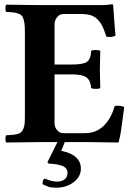

<svg xmlns="http://www.w3.org/2000/svg" viewBox="-20 -669 644 904"><path d="M209 101.1 203.1 95.2 250.5 0H165Q58.6 1 9.8 2Q5.4 -2.4 5.4 -15.1Q5.4 -27.8 9.8 -32.2Q30.3 -33.2 40.8 -34.2Q51.3 -35.2 63 -38.3Q74.7 -41.5 79.8 -46.9Q85 -52.2 89.8 -62.5Q94.7 -72.8 95.9 -86.7Q97.2 -100.6 97.2 -122.1V-522Q97.2 -547.4 94.5 -563Q91.8 -578.6 86.9 -588.6Q82 -598.6 70.1 -603.5Q58.1 -608.4 45.9 -610.1Q33.7 -611.8 9.8 -612.8Q5.4 -617.2 5.4 -629.9Q5.4 -642.6 9.8 -647L164.1 -645H459Q484.9 -645 507.8 -648.9Q512.2 -648.9 512.2 -646Q513.2 -643.1 514.9 -615.7Q516.6 -588.4 519.3 -553.5Q522 -518.6 523.9 -501Q506.3 -492.2 481 -496.1Q471.7 -524.9 463.6 -542.2Q455.6 -559.6 442.1 -574.7Q428.7 -589.8 409.7 -596.4Q390.6 -603 362.8 -603H277.8Q260.7 -603 248.8 -587.9Q236.8 -572.8 236.8 -554.2V-365.2H317.9Q370.1 -365.2 388.7 -377.2Q407.2 -389.2 409.2 -429.2Q413.6 -433.6 430.7 -433.6Q447.8 -433.6 452.1 -429.2Q450.2 -369.6 450.2 -342.8Q450.2 -325.2 452.1 -254.9Q447.8 -250.5 430.7 -250.5Q413.6 -250.5 409.2 -254.9Q406.7 -289.6 387.5 -304.2Q368.2 -318.8 317.9 -318.8H236.8V-89.8Q236.8 -69.8 249 -55.9Q261.2 -42 277.8 -42H378.9Q433.1 -42 468.5 -76.9Q503.9 -111.8 520 -169.9Q529.8 -172.4 543.5 -170.9Q557.1 -169.4 564.9 -165Q562.5 -150.4 558.1 -113.8Q553.7 -77.1 549.1 -48.8Q544.4 -20.5 538.1 2Q447.8 0 399.9 0H285.2L268.1 41Q360.8 60.1 360.8 125Q360.8 162.6 326.9 188.7Q293 214.8 244.1 214.8Q236.3 214.8 229.7 214.1Q223.1 213.4 219.2 213.1Q215.3 212.9 209 210.7Q202.6 208.5 200.9 207.8Q199.2 207 190.9 203.1Q182.6 199.2 180.2 198.2Q180.2 176.3 189.9 171.9Q207 178.2 213.4 180.2Q219.7 182.1 229 184.1Q238.3 186 248 186Q271 186 284.4 175.3Q297.9 164.6 297.9 145Q297.9 131.8 289.8 122.8Q281.7 113.8 266.4 109.6Q251 105.5 238.8 103.8Q226.6 102.1 209 101.1Z"/></svg>

Font: Linux Libertine G
Style: Bold
Weight: 700
Designer: Philipp H. Poll
Foundry: Philipp H. Poll
Version: Version 5.0.3